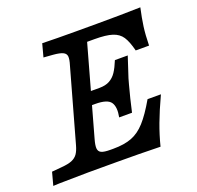

<svg xmlns="http://www.w3.org/2000/svg" viewBox="-108 -683 814 795"><g transform="rotate(-20 299.0 -285.0)"><path d="M50.8 -0.9Q23 -0.8 -3.3 0.7L12.1 -56.5L55.9 -60.4Q85.3 -62.8 101.6 -69.5Q117.9 -76.3 127.1 -89.2Q136.3 -102.2 142.8 -125.8L232.3 -445.2Q239.6 -468.8 238.5 -481.8Q237.3 -494.7 224.4 -501Q211.4 -507.4 182.1 -509.9L140.4 -513L155.7 -570.2Q217.7 -568.5 304.5 -568.5H308.7H393.9Q498 -568.5 588.3 -571Q578.6 -527.3 573.8 -492.2Q569 -457.1 568.1 -409.7H509.3Q498.8 -451.6 484.7 -473Q470.5 -494.4 443.1 -503.2Q415.7 -512.1 364.9 -512.1H332.4L224.1 -124Q216.2 -96.4 217.8 -82.9Q219.5 -69.3 231.5 -64.1Q243.5 -58.9 270.5 -58.9H283.2Q332 -58.9 364.7 -71.6Q397.4 -84.2 425.1 -114.9Q452.9 -145.5 486.3 -203.4H545.2Q516.5 -141.6 499.1 -94.8Q481.6 -47.9 469.5 0Q377.6 -2.4 276.8 -2.4H148.3H150.4Q113.1 -2.4 50.8 -0.9ZM253.4 -315.3H409.1L392.9 -258.9H237.3ZM276.3 -258.9 315.1 -315.3Q342.4 -315.3 360.2 -325.2Q378.1 -335 390.4 -353.5Q402.6 -371.9 414.6 -401.6H471.2Q454.8 -353.5 441.6 -311.3L434.9 -287.1Q420 -232.6 406.7 -172.6H350.1Q358.7 -216.5 344 -237.7Q329.3 -258.9 276.3 -258.9Z"/></g></svg>

Font: Playfair Micro SmCond SmLight
Style: Italic
Weight: 360
Width: 4
Italic angle: -15.6°
Designer: Claus Eggers Sørensen
Foundry: Claus Eggers Sørensen
Version: Version 2.203;Glyphs 3.3 (3326)